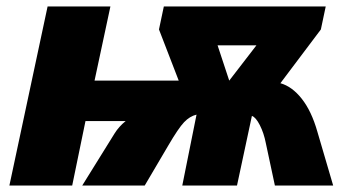

<svg xmlns="http://www.w3.org/2000/svg" viewBox="-20 -573 1067 593"><path d="M127 -553H321L272 -324H532L471 -482L486 -553H986L971 -482L846 -316Q882 -306 912 -268Q942 -230 960 -167L1009 0H829L801 -131Q795 -162 782.5 -186.5Q770 -211 758 -215L712 0H543L587 -219Q566 -214 548.5 -195.5Q531 -177 500 -124L427 0H234L334 -161Q347 -182 368 -199H244L203 0H9ZM772 -433H652L688 -324Z"/></svg>

Font: Noto Sans Display Black
Style: Italic
Weight: 900
Italic angle: -12°
Designer: Monotype Design team
Foundry: Monotype Imaging Inc.
Version: Version 1.000